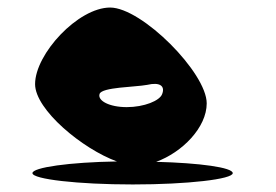

<svg xmlns="http://www.w3.org/2000/svg" viewBox="-20 -733 732 509"><path d="M66 -274C66 -258 186 -244 332 -244C478 -244 597 -258 597 -274C597 -289 510 -301 394 -304C463 -329 528 -395 528 -459C528 -540 356 -713 272 -713C187 -713 73 -590 73 -510C73 -442 199 -338 290 -305C164 -303 66 -289 66 -274ZM244 -484C250 -502 338 -502 370 -508C404 -516 418 -505 410 -484C404 -466 362 -449 316 -449C270 -449 238 -466 244 -484Z"/></svg>

Font: Ampere
Style: SC
Weight: 400
Version: Version 1